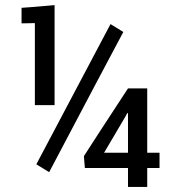

<svg xmlns="http://www.w3.org/2000/svg" viewBox="-20 -741 684 761"><path d="M196.3 -324.2Q176.8 -324.2 118.2 -324.2Q118.2 -405.3 118.2 -649.4Q105.5 -649.4 65.4 -648.4Q65.4 -663.1 65.4 -710Q98.6 -711.9 196.3 -720.7Q196.3 -621.1 196.3 -324.2ZM174.8 -58.6Q162.1 -66.4 124 -89.8Q197.3 -228.5 418 -645.5Q430.7 -637.7 468.8 -614.3Q394.5 -475.6 174.8 -58.6ZM563.5 -135.7Q576.2 -135.7 612.3 -135.7Q612.3 -120.1 612.3 -75.2Q599.6 -75.2 563.5 -75.2Q563.5 -56.6 563.5 0Q544.9 0 487.3 0Q487.3 -18.6 487.3 -75.2Q444.3 -75.2 316.4 -75.2Q315.4 -86.9 312.5 -122.1Q355.5 -189.5 487.3 -390.6Q505.9 -390.6 563.5 -390.6Q563.5 -327.1 563.5 -135.7ZM392.6 -135.7Q416 -135.7 487.3 -135.7Q487.3 -174.8 487.3 -292Q486.3 -292 484.4 -293Q483.4 -290 479.5 -283.2Q457 -246.1 392.6 -135.7Z"/></svg>

Font: Noto Sans Hebrew DECATHLON 
Style: Regular
Weight: 400
Designer: Monotype Design team
Version: Version 1.03 uh